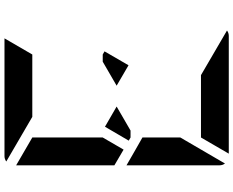

<svg xmlns="http://www.w3.org/2000/svg" viewBox="-112 -928 1040 856"><g transform="rotate(-90 408.0 -500.0)"><path d="M271 -552 361 -500 254 -438H223L209 -446ZM223 -302V-216L107 -17Q99 -28 99 -41V-456L158 -422L186 -406L223 -385ZM169 -469 99 -510V-948L223 -876V-698V-590V-562ZM315 -876 116 -992Q127 -1000 140 -1000H346H470H665L593 -876H554H470H346ZM501 -124 700 -8Q689 0 676 0H470H346H151L223 -124H262H346H470ZM607 -554 545 -447 454 -500 561 -562H593Z"/></g></svg>

Font: DSEG14 Modern Mini
Style: Bold
Weight: 700
Designer: Keshikan(Twitter:@keshinomi_88pro)
Version: Version 0.46